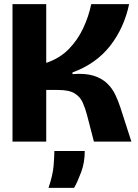

<svg xmlns="http://www.w3.org/2000/svg" viewBox="-20 -680 663 922"><path d="M40 0V-660H202V-378Q267 -400 310 -444Q353 -488 379.5 -544.5Q406 -601 418 -660H600Q576 -546 509 -460Q442 -374 328 -332V-324Q389 -329 429 -316.5Q469 -304 494 -280Q519 -256 533.5 -225.5Q548 -195 558 -164L611 0H431L397 -131Q389 -161 377 -188Q365 -215 338.5 -231.5Q312 -248 259 -248H202V0ZM213 222Q234 160 237.5 115Q241 70 241 45H387Q387 101 369.5 147.5Q352 194 336 222Z"/></svg>

Font: Bricolage Grotesque 48pt ExtraBold
Style: Regular
Weight: 800
Designer: Mathieu Triay
Foundry: Atelier Triay
Version: Version 1.000; ttfautohint (v1.8.4.7-5d5b);gftools[0.9.32]